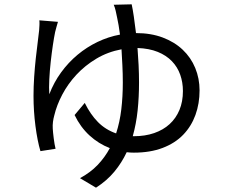

<svg xmlns="http://www.w3.org/2000/svg" viewBox="-20 -810 1040 888"><path d="M599 -180Q651 -180 693 -194.5Q735 -209 764.5 -236Q794 -263 810 -301.5Q826 -340 826 -389Q826 -429 813.5 -464.5Q801 -500 775 -527Q749 -554 709.5 -570Q670 -586 616 -588Q619 -550 621 -509.5Q623 -469 623 -428Q623 -361 616.5 -299Q610 -237 594 -180ZM589 -790Q594 -767 599 -733Q604 -699 609 -657Q678 -657 732.5 -636.5Q787 -616 825 -580Q863 -544 883 -495.5Q903 -447 903 -392Q903 -331 884 -278.5Q865 -226 827.5 -187Q790 -148 732.5 -126Q675 -104 599 -104Q591 -104 582.5 -104.5Q574 -105 566 -106Q543 -57 508.5 -15.5Q474 26 424 58L350 14Q398 -12 431.5 -47Q465 -82 488 -125Q436 -145 394 -183.5Q352 -222 325 -278L372 -334Q398 -281 433 -245.5Q468 -210 517 -193Q534 -245 541 -304Q548 -363 548 -428Q548 -469 546 -508Q544 -547 542 -582Q478 -570 425.5 -538.5Q373 -507 333.5 -464.5Q294 -422 268 -372.5Q242 -323 231 -276Q227 -262 225 -246.5Q223 -231 224 -215Q225 -198 228.5 -170Q232 -142 237 -122L167 -111Q153 -158 144 -227Q135 -296 135 -367Q135 -409 138 -454Q141 -499 145.5 -540Q150 -581 154.5 -615.5Q159 -650 161 -670Q162 -684 162.5 -695Q163 -706 162 -716L248 -709Q245 -698 241.5 -686.5Q238 -675 235 -662Q230 -638 224.5 -601Q219 -564 214.5 -523.5Q210 -483 208 -443Q206 -403 208 -374Q229 -429 262.5 -475Q296 -521 338.5 -556.5Q381 -592 431 -616Q481 -640 535 -650Q532 -674 528.5 -693.5Q525 -713 522 -727Q519 -743 515 -760Q511 -777 506 -788Z"/></svg>

Font: SpoqaHanSans-Regular
Style: Regular
Weight: 400
Designer: [Spoqa Han Sans] Dong-huui Kim \uAE40 \uB3D9 \uD718  Younghwa Kang \uAC15 \uC601 \uD654  [Noto Sans] Ryoko NISHIZUKA \u8
Foundry: Spoqa (http://www.spoqa-han-sans.com)
Version: Version 2.000